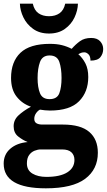

<svg xmlns="http://www.w3.org/2000/svg" viewBox="-27 -788 580 1042"><path d="M222 234Q-7 234 -7 100Q-7 50 29 19Q65 -12 123 -17Q96 -28 71.5 -47.5Q47 -67 47 -103Q47 -137 73 -161.5Q99 -186 141 -209Q95 -224 64 -262.5Q33 -301 33 -365Q33 -453 84 -501.5Q135 -550 244 -550Q281 -550 309 -543Q337 -536 362 -523Q383 -547 407 -564.5Q431 -582 468 -582Q500 -582 516.5 -564Q533 -546 533 -522Q533 -497 518 -478Q503 -459 464 -459Q464 -483 453 -493.5Q442 -504 431 -504Q420 -504 412.5 -501Q405 -498 398 -494Q421 -474 436.5 -444Q452 -414 452 -370Q452 -289 402 -238.5Q352 -188 244 -188Q234 -188 216.5 -189.5Q199 -191 190 -193Q179 -188 169 -174Q159 -160 159 -143Q159 -126 171 -119Q183 -112 203 -112H314Q411 -112 457.5 -72Q504 -32 504 41Q504 131 435 182.5Q366 234 222 234ZM242 -250Q283 -250 295 -282Q307 -314 307 -365Q307 -417 295 -452Q283 -487 242 -487Q203 -487 190 -451.5Q177 -416 177 -364Q177 -314 190 -282Q203 -250 242 -250ZM225 172Q299 172 338 147.5Q377 123 377 80Q377 54 360.5 38.5Q344 23 310 23H194Q178 23 160.5 30Q143 37 131 53.5Q119 70 119 99Q119 136 149 154Q179 172 225 172ZM239 -606Q188 -606 153 -631Q118 -656 100 -693.5Q82 -731 81 -768H151Q159 -732 182 -716Q205 -700 239 -700Q273 -700 296 -716Q319 -732 327 -768H396Q395 -731 377.5 -693.5Q360 -656 325 -631Q290 -606 239 -606Z"/></svg>

Font: Noto Serif Myanmar SemiCondensed ExtraBold
Style: Regular
Weight: 800
Width: 4
Designer: Ben Mitchell and the Monotype Design Team
Foundry: Monotype Imaging Inc.
Version: Version 2.106; ttfautohint (v1.8.4.7-5d5b)